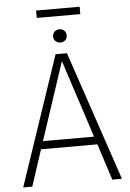

<svg xmlns="http://www.w3.org/2000/svg" viewBox="-61 -966 684 1011"><g transform="rotate(-5 281.0 -461.0)"><path d="M399 -883V-922H169V-883ZM282 -813C260 -813 246 -797 246 -778C246 -759 260 -743 282 -743C305 -743 318 -759 318 -778C318 -797 305 -813 282 -813ZM491 0H542L311 -684H251L20 0H68L131 -192H429ZM145 -234 281 -645 415 -234Z"/></g></svg>

Font: Fira Sans ExtraLight
Style: Regular
Weight: 200
Designer: bBox Type GmbH & Carrois Corporate GbR & Edenspiekermann AG
Foundry: bBox Type GmbH & Carrois Corporate GbR & Edenspiekermann AG
Version: Version 4.300;PS 004.300;hotconv 1.0.88;makeotf.lib2.5.64775